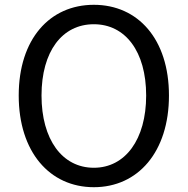

<svg xmlns="http://www.w3.org/2000/svg" viewBox="-20 -767 782 800"><path d="M371 13C555 13 684 -134 684 -369C684 -604 555 -747 371 -747C187 -747 58 -604 58 -369C58 -134 187 13 371 13ZM371 -68C239 -68 153 -186 153 -369C153 -553 239 -666 371 -666C502 -666 589 -553 589 -369C589 -186 502 -68 371 -68Z"/></svg>

Font: DAIFUKU Sans JP
Style: Regular
Weight: 400
Designer: Original font ‘Source Han Sans JP’ : Ryoko NISHIZUKA  (kana, bopomofo & ideographs); Paul D. Hunt (Latin, Greek & Cyrill
Foundry: Daifuku
Version: Version 1.001